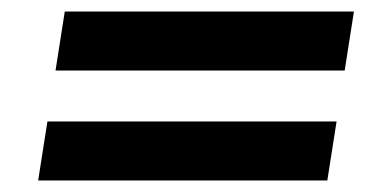

<svg xmlns="http://www.w3.org/2000/svg" viewBox="-20 -450 632 332"><path d="M546 -138 562 -240H62L46 -138ZM576 -328 592 -430H92L76 -328Z"/></svg>

Font: Charger Pro
Style: BlkExtObl
Weight: 900
Designer: Jasper
Foundry: Cannot Into Space Fonts
Version: Version 1.09